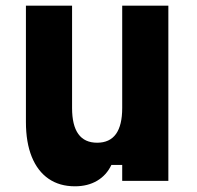

<svg xmlns="http://www.w3.org/2000/svg" viewBox="-20 -635 690 674"><path d="M571 -615V0H409V-56H371Q354 -20 321 -0.5Q288 19 243 19Q189 19 150.5 -7.5Q112 -34 91.5 -84.5Q71 -135 71 -207V-615H233V-256Q233 -195 255 -164.5Q277 -134 321 -134Q365 -134 387 -164.5Q409 -195 409 -256V-615Z"/></svg>

Font: Martian Mono SemiCondensed
Style: Bold
Weight: 700
Width: 4
Designer: Roman Shamin
Foundry: Evil Martians
Version: Version 1.000